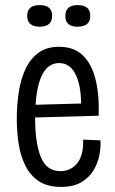

<svg xmlns="http://www.w3.org/2000/svg" viewBox="-20 -724 451 755"><path d="M220 11Q166 11 132 -12Q98 -35 79 -74Q60 -113 53 -160.5Q46 -208 46 -257Q46 -312 54 -363Q62 -414 81 -454Q100 -494 132 -517Q164 -540 213 -540Q271 -540 306 -506Q341 -472 356 -410.5Q371 -349 368 -269L118 -262V-260Q118 -162 140.5 -106.5Q163 -51 218 -51Q258 -51 283.5 -82Q309 -113 307 -175L375 -172Q377 -145 370.5 -113Q364 -81 347 -53Q330 -25 299 -7Q268 11 220 11ZM213 -476Q171 -476 148 -434Q125 -392 120 -312L299 -317Q298 -392 276 -434Q254 -476 213 -476ZM285 -619Q237 -619 237 -661Q237 -704 285 -704Q335 -704 335 -662Q335 -619 285 -619ZM136 -619Q87 -619 87 -662Q87 -704 136 -704Q185 -704 185 -662Q185 -619 136 -619Z"/></svg>

Font: Bricolage Grotesque 12pt Condensed Light
Style: Regular
Weight: 300
Width: 3
Designer: Mathieu Triay
Foundry: Atelier Triay
Version: Version 1.001; ttfautohint (v1.8.4.7-5d5b);gftools[0.9.33.de